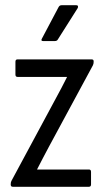

<svg xmlns="http://www.w3.org/2000/svg" viewBox="-20 -714 399 734"><path d="M29 0Q21 0 21 -8V-10Q21 -18 24 -23L193 -337Q204 -357 215 -378Q226 -399 236 -419V-420H47Q39 -420 39 -429V-478Q39 -487 47 -487H330Q338 -487 338 -480V-477Q338 -470 335 -464L167 -153Q156 -132 144.5 -110.5Q133 -89 122 -67V-66H320Q328 -66 328 -57V-9Q328 0 320 0ZM145 -557Q135 -557 140 -566L204 -687Q208 -694 215 -694H272Q277 -694 278 -690.5Q279 -687 277 -683L201 -563Q198 -557 189 -557Z"/></svg>

Font: Sofia Sans Cond
Style: Regular
Weight: 400
Width: 3
Designer: Botio Nikoltchev, Ani Petrova
Foundry: lettersoup
Version: Version 4.100; ttfautohint (v1.8.3)